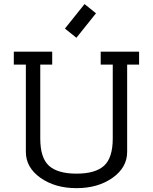

<svg xmlns="http://www.w3.org/2000/svg" viewBox="-20 -928 762 957"><path d="M303.7 -785.6 401.4 -907.7 458.5 -861.8 360.8 -739.7ZM542 -237.8V-606H481.9V-670.4H673.3V-606H613.8V-170.9Q613.8 -93.3 541 -41.7Q468.3 9.8 361.3 9.8Q254.4 9.8 181.6 -41.7Q108.9 -93.3 108.9 -170.9V-606H48.8V-670.4H240.2V-606H180.7V-237.8Q180.7 -141.1 224.1 -101.8Q267.6 -62.5 361.3 -62.5Q455.1 -62.5 498.5 -101.8Q542 -141.1 542 -237.8Z"/></svg>

Font: Eligible
Style: Regular
Weight: 500
Version: Version 1.1